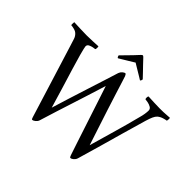

<svg xmlns="http://www.w3.org/2000/svg" viewBox="-190 -1034 1259 1259"><g transform="rotate(45 439.5 -404.0)"><path d="M468 -810Q471 -810 474 -807.5Q477 -805 480 -802Q500 -781 514 -766Q528 -751 543 -736Q558 -721 579 -698Q579 -694 576.5 -687.5Q574 -681 570 -681Q564 -685 547.5 -695Q531 -705 512.5 -716Q494 -727 481 -735Q468 -743 468 -743Q468 -743 456 -735.5Q444 -728 426.5 -717.5Q409 -707 392.5 -697Q376 -687 366 -681Q362 -681 359 -687.5Q356 -694 356 -698Q377 -720 392 -735Q407 -750 421.5 -765Q436 -780 456 -802Q459 -805 462 -807.5Q465 -810 468 -810ZM115 -642Q147 -642 169 -643.5Q191 -645 220 -646Q222 -642 221.5 -630.5Q221 -619 218 -618Q214 -618 200 -615.5Q186 -613 173 -606.5Q160 -600 160 -586Q160 -582 164 -565Q168 -548 175 -522Q186 -482 205 -419.5Q224 -357 246 -285.5Q268 -214 288 -145Q305 -202 326 -268Q347 -334 368 -400Q389 -466 407 -522Q425 -578 436 -614Q441 -628 452 -637Q463 -646 471 -646Q475 -646 482 -631Q484 -625 494.5 -592Q505 -559 521 -507.5Q537 -456 557 -394.5Q577 -333 598 -269Q619 -205 638 -147Q654 -203 667 -248Q680 -293 691.5 -333.5Q703 -374 715 -417Q727 -460 740 -512Q745 -529 748 -548Q751 -567 751 -580Q751 -596 737 -604Q723 -612 707 -615Q691 -618 685 -618Q681 -620 681 -631Q681 -642 685 -646Q712 -645 738 -643.5Q764 -642 791 -642Q814 -642 826.5 -642.5Q839 -643 851.5 -644Q864 -645 883 -646Q885 -642 884 -630Q883 -618 881 -618Q875 -618 854.5 -612Q834 -606 819 -593Q809 -584 801 -566.5Q793 -549 784 -519Q757 -427 735 -349Q713 -271 691.5 -195Q670 -119 644 -31Q640 -18 628.5 -8Q617 2 607 2Q604 2 601 -4.5Q598 -11 597 -14Q585 -49 569 -98Q553 -147 535 -201.5Q517 -256 500 -308Q483 -360 469 -402.5Q455 -445 446.5 -470.5Q438 -496 438 -496Q417 -429 399 -371.5Q381 -314 363.5 -260.5Q346 -207 328.5 -151.5Q311 -96 291 -31Q287 -18 275 -8Q263 2 253 2Q250 2 247.5 -4.5Q245 -11 244 -14Q216 -105 191.5 -183.5Q167 -262 142 -343Q117 -424 87 -520Q78 -549 72 -567.5Q66 -586 52 -599Q42 -609 23.5 -613.5Q5 -618 -4 -618Q-5 -618 -5 -631.5Q-5 -645 -4 -646Q30 -645 55.5 -643.5Q81 -642 115 -642Z"/></g></svg>

Font: Amiri
Style: Regular
Weight: 400
Designer: Khaled Hosny
Version: Version 0.114